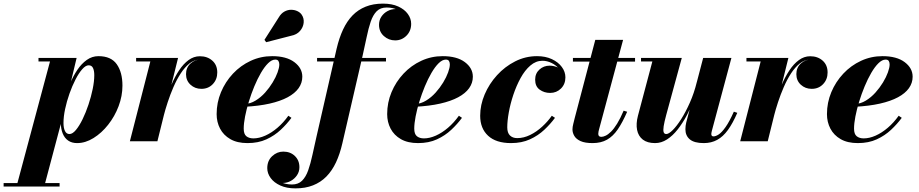

<svg xmlns="http://www.w3.org/2000/svg" viewBox="-148 -780 5076 1060"><path d="M-57 250 128 -440.5H64.5V-460H275L232.5 -282.5L208 -195L203 -153L96 250ZM-128 250V230.5H181V250ZM235.5 -40Q252.5 -40 271.2 -62.5Q290 -85 308 -122Q326 -159 340.5 -202.5Q355 -246 363.8 -288.8Q372.5 -331.5 372.5 -365Q372.5 -389.5 365.5 -404.5Q358.5 -419.5 341.5 -419.5Q325 -419.5 306 -398Q287 -376.5 268.8 -341Q250.5 -305.5 235.5 -263Q220.5 -220.5 211.5 -178.2Q202.5 -136 202.5 -101Q202.5 -73 210.8 -56.5Q219 -40 235.5 -40ZM277.5 10Q248.5 10 228.5 -3.8Q208.5 -17.5 198 -43.5Q187.5 -69.5 187.5 -106.5Q187.5 -127 193 -161.2Q198.5 -195.5 210 -236.5Q221.5 -277.5 238.8 -318.8Q256 -360 279 -394.2Q302 -428.5 331.2 -449.2Q360.5 -470 395.5 -470Q465 -470 496.5 -425.5Q528 -381 528 -307.5Q528 -250 506.8 -193.8Q485.5 -137.5 449.2 -91.5Q413 -45.5 368.2 -17.8Q323.5 10 277.5 10Z M569 0 682 -440.5H603.5V-460H835L721 0ZM743.5 -138Q753 -178.5 766.5 -224Q780 -269.5 798.8 -313Q817.5 -356.5 841 -392Q864.5 -427.5 893.2 -448.5Q922 -469.5 955.5 -469.5Q997 -469.5 1024.2 -445.2Q1051.5 -421 1051.5 -380Q1051.5 -341.5 1026.8 -315.5Q1002 -289.5 964 -289.5Q928.5 -289.5 903.8 -312.2Q879 -335 879 -370.5Q879 -407 903.8 -429.5Q928.5 -452 965.5 -452Q1002 -452 1026.2 -433.8Q1050.5 -415.5 1050.5 -380L1031 -380.5Q1031 -413.5 1010 -432Q989 -450.5 954.5 -450.5Q924.5 -450.5 898.2 -429.8Q872 -409 849.8 -374.8Q827.5 -340.5 809.5 -299Q791.5 -257.5 777.8 -215.5Q764 -173.5 755 -138Z M1218.5 10Q1161.5 10 1123.8 -11.8Q1086 -33.5 1067 -69.8Q1048 -106 1048 -150Q1048 -213.5 1072 -271Q1096 -328.5 1138.2 -373.5Q1180.5 -418.5 1236 -444.2Q1291.5 -470 1354.5 -470Q1433 -470 1477 -437Q1521 -404 1521 -356.5Q1521 -322 1500.5 -293.2Q1480 -264.5 1440 -243Q1400 -221.5 1340.5 -208Q1281 -194.5 1202 -190.5V-205.5Q1234 -207 1263 -224.8Q1292 -242.5 1315.8 -269Q1339.5 -295.5 1357.2 -324.8Q1375 -354 1384.5 -380.5Q1394 -407 1394 -424Q1394 -435.5 1389.2 -443.2Q1384.5 -451 1372 -451Q1352.5 -451 1332.2 -431Q1312 -411 1292.5 -377.5Q1273 -344 1256 -303Q1239 -262 1225.8 -219Q1212.5 -176 1205 -137Q1197.5 -98 1197.5 -70Q1197.5 -39.5 1212.2 -27.8Q1227 -16 1251 -16Q1282 -16 1316.5 -31.2Q1351 -46.5 1384 -74.8Q1417 -103 1444 -141L1461 -129.5Q1436 -95.5 1402 -63.5Q1368 -31.5 1323 -10.8Q1278 10 1218.5 10ZM1321.5 -547 1312 -560 1391 -684Q1404 -706 1422 -716Q1440 -726 1459 -726Q1478 -726 1493.8 -718.5Q1509.5 -711 1517.5 -699Q1531 -679.5 1528.5 -654.5Q1526 -629.5 1508.2 -609Q1490.5 -588.5 1459 -582.5Z M1483 260Q1434.5 260 1399.8 244.2Q1365 228.5 1346.2 202.8Q1327.5 177 1327.5 148.5Q1327.5 107.5 1354.5 82.2Q1381.5 57 1416 57Q1455 57 1480 81.2Q1505 105.5 1505 143Q1505 168 1491.5 187.8Q1478 207.5 1457.5 218.8Q1437 230 1415 230Q1393 230 1373.2 217.2Q1353.5 204.5 1341 185.5Q1328.5 166.5 1328.5 148.5H1348Q1348 170.5 1362.2 191.5Q1376.5 212.5 1402.8 225.5Q1429 238.5 1464 238.5Q1498.5 238.5 1519.5 217.8Q1540.5 197 1553.5 160.2Q1566.5 123.5 1576.8 75.5Q1587 27.5 1599.5 -26.5L1710.5 -511.5Q1724.5 -571 1746 -617Q1767.5 -663 1798.2 -694.8Q1829 -726.5 1870.8 -743.2Q1912.5 -760 1966.5 -760Q2016 -760 2050.5 -744.2Q2085 -728.5 2103.5 -703Q2122 -677.5 2122 -648.5Q2122 -609 2096 -583Q2070 -557 2033.5 -557Q1998 -557 1971.2 -581Q1944.5 -605 1944.5 -643Q1944.5 -668.5 1957.5 -688Q1970.5 -707.5 1991.5 -718.8Q2012.5 -730 2036 -730Q2051 -730 2065.8 -722.8Q2080.5 -715.5 2093.2 -703.2Q2106 -691 2113.5 -676.5Q2121 -662 2121 -648.5H2102Q2102 -671 2087.5 -691.8Q2073 -712.5 2047.2 -725.5Q2021.5 -738.5 1986.5 -738.5Q1952 -738.5 1931.5 -717.8Q1911 -697 1898.5 -660Q1886 -623 1876.2 -575Q1866.5 -527 1854 -473L1742 11.5Q1728.5 70.5 1706.8 116.8Q1685 163 1653.8 194.8Q1622.5 226.5 1580.2 243.2Q1538 260 1483 260ZM1602.5 -440.5V-460H1983V-440.5Z M2160 10Q2103 10 2065.2 -11.8Q2027.5 -33.5 2008.5 -69.8Q1989.5 -106 1989.5 -150Q1989.5 -213.5 2013.5 -271Q2037.5 -328.5 2079.8 -373.5Q2122 -418.5 2177.5 -444.2Q2233 -470 2296 -470Q2374.5 -470 2418.5 -437Q2462.5 -404 2462.5 -356.5Q2462.5 -322 2442 -293.2Q2421.5 -264.5 2381.5 -243Q2341.5 -221.5 2282 -208Q2222.5 -194.5 2143.5 -190.5V-205.5Q2175.5 -207 2204.5 -224.8Q2233.5 -242.5 2257.2 -269Q2281 -295.5 2298.8 -324.8Q2316.5 -354 2326 -380.5Q2335.5 -407 2335.5 -424Q2335.5 -435.5 2330.8 -443.2Q2326 -451 2313.5 -451Q2294 -451 2273.8 -431Q2253.5 -411 2234 -377.5Q2214.5 -344 2197.5 -303Q2180.5 -262 2167.2 -219Q2154 -176 2146.5 -137Q2139 -98 2139 -70Q2139 -39.5 2153.8 -27.8Q2168.5 -16 2192.5 -16Q2223.5 -16 2258 -31.2Q2292.5 -46.5 2325.5 -74.8Q2358.5 -103 2385.5 -141L2402.5 -129.5Q2377.5 -95.5 2343.5 -63.5Q2309.5 -31.5 2264.5 -10.8Q2219.5 10 2160 10Z M2673.5 10Q2590.5 10 2546.8 -30.5Q2503 -71 2503 -141Q2503 -200.5 2527.8 -258.8Q2552.5 -317 2596 -364.8Q2639.5 -412.5 2696.2 -441.2Q2753 -470 2817 -470Q2863.5 -470 2898.8 -453.5Q2934 -437 2953.8 -410.2Q2973.5 -383.5 2973.5 -353Q2973.5 -315.5 2949 -291.2Q2924.5 -267 2889 -267Q2856.5 -267 2831.5 -285Q2806.5 -303 2806.5 -340Q2806.5 -374.5 2830 -396Q2853.5 -417.5 2886.5 -417.5Q2905.5 -417.5 2925.2 -410.2Q2945 -403 2958.8 -388.5Q2972.5 -374 2972.5 -353H2955.5Q2955.5 -378.5 2939 -399.2Q2922.5 -420 2897.5 -432.2Q2872.5 -444.5 2846.5 -444.5Q2810.5 -444.5 2780 -418.2Q2749.5 -392 2726 -349Q2702.5 -306 2686 -256.5Q2669.5 -207 2661 -159.5Q2652.5 -112 2652.5 -77Q2652.5 -46.5 2667.5 -32Q2682.5 -17.5 2707.5 -17.5Q2743.5 -17.5 2779 -35Q2814.5 -52.5 2845.2 -80.8Q2876 -109 2898.5 -141L2916 -129.5Q2891 -95.5 2857 -63.5Q2823 -31.5 2777.8 -10.8Q2732.5 10 2673.5 10Z M3123.5 10Q3081.5 10 3057.2 -1Q3033 -12 3022.8 -29.5Q3012.5 -47 3012.5 -65.5Q3012.5 -79 3017 -96.2Q3021.5 -113.5 3025 -128.5L3138.5 -560H3292L3159.5 -66.5Q3158 -61 3156.5 -54.5Q3155 -48 3155 -41Q3155 -24.5 3172 -24.5Q3182 -24.5 3195.8 -31Q3209.5 -37.5 3225.5 -53.2Q3241.5 -69 3259 -97.2Q3276.5 -125.5 3295 -169L3314.5 -163Q3289 -104.5 3262.8 -66Q3236.5 -27.5 3203.2 -8.8Q3170 10 3123.5 10ZM3015 -440V-460H3358V-440Z M3468.5 10Q3426 10 3401 -9.2Q3376 -28.5 3369.2 -62.8Q3362.5 -97 3374 -141L3453.5 -440.5H3391V-460H3616L3530 -145Q3519.5 -106 3516 -83.2Q3512.5 -60.5 3516 -50.2Q3519.5 -40 3530.5 -40Q3544 -40 3566 -61.8Q3588 -83.5 3612.8 -122.5Q3637.5 -161.5 3660.8 -213.8Q3684 -266 3699 -327H3714.5Q3703 -282.5 3685.2 -235.2Q3667.5 -188 3644.2 -144.2Q3621 -100.5 3593.5 -65.5Q3566 -30.5 3534.5 -10.2Q3503 10 3468.5 10ZM3737.5 10Q3685 10 3660.5 -10.5Q3636 -31 3636 -66.5Q3636 -75.5 3637.2 -85.5Q3638.5 -95.5 3640.5 -103.5L3734 -460H3890L3782 -57.5Q3781 -53 3780 -48.5Q3779 -44 3779 -40.5Q3779 -27 3791 -27Q3803.5 -27 3820.2 -38Q3837 -49 3858 -78.8Q3879 -108.5 3903.5 -163.5L3922.5 -157Q3897.5 -99.5 3870.8 -62.5Q3844 -25.5 3811.5 -7.8Q3779 10 3737.5 10Z M3938.5 0 4051.5 -440.5H3973V-460H4204.5L4090.5 0ZM4113 -138Q4122.5 -178.5 4136 -224Q4149.5 -269.5 4168.2 -313Q4187 -356.5 4210.5 -392Q4234 -427.5 4262.8 -448.5Q4291.5 -469.5 4325 -469.5Q4366.5 -469.5 4393.8 -445.2Q4421 -421 4421 -380Q4421 -341.5 4396.2 -315.5Q4371.5 -289.5 4333.5 -289.5Q4298 -289.5 4273.2 -312.2Q4248.5 -335 4248.5 -370.5Q4248.5 -407 4273.2 -429.5Q4298 -452 4335 -452Q4371.5 -452 4395.8 -433.8Q4420 -415.5 4420 -380L4400.5 -380.5Q4400.5 -413.5 4379.5 -432Q4358.5 -450.5 4324 -450.5Q4294 -450.5 4267.8 -429.8Q4241.5 -409 4219.2 -374.8Q4197 -340.5 4179 -299Q4161 -257.5 4147.2 -215.5Q4133.5 -173.5 4124.5 -138Z M4588 10Q4531 10 4493.2 -11.8Q4455.5 -33.5 4436.5 -69.8Q4417.5 -106 4417.5 -150Q4417.5 -213.5 4441.5 -271Q4465.5 -328.5 4507.8 -373.5Q4550 -418.5 4605.5 -444.2Q4661 -470 4724 -470Q4802.5 -470 4846.5 -437Q4890.5 -404 4890.5 -356.5Q4890.5 -322 4870 -293.2Q4849.5 -264.5 4809.5 -243Q4769.5 -221.5 4710 -208Q4650.5 -194.5 4571.5 -190.5V-205.5Q4603.5 -207 4632.5 -224.8Q4661.5 -242.5 4685.2 -269Q4709 -295.5 4726.8 -324.8Q4744.5 -354 4754 -380.5Q4763.5 -407 4763.5 -424Q4763.5 -435.5 4758.8 -443.2Q4754 -451 4741.5 -451Q4722 -451 4701.8 -431Q4681.5 -411 4662 -377.5Q4642.5 -344 4625.5 -303Q4608.5 -262 4595.2 -219Q4582 -176 4574.5 -137Q4567 -98 4567 -70Q4567 -39.5 4581.8 -27.8Q4596.5 -16 4620.5 -16Q4651.5 -16 4686 -31.2Q4720.5 -46.5 4753.5 -74.8Q4786.5 -103 4813.5 -141L4830.5 -129.5Q4805.5 -95.5 4771.5 -63.5Q4737.5 -31.5 4692.5 -10.8Q4647.5 10 4588 10Z"/></svg>

Font: Bodoni Moda ExtraBold
Style: Italic
Weight: 800
Italic angle: -13°
Version: Version 2.005